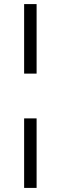

<svg xmlns="http://www.w3.org/2000/svg" viewBox="-20 -732 296 939"><path d="M98 -372V-712H159V-372ZM98 187V-153H159V187Z"/></svg>

Font: Winston Light
Style: Regular
Weight: 300
Designer: Original fonts by Vernon Adams / Changes by Cristiano Sobral
Foundry: Original fonts by Vernon Adams / Changes by Cristiano Sobral
Version: Version 2.503;July 17, 2020;FontCreator 13.0.0.2655 64-bit